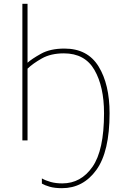

<svg xmlns="http://www.w3.org/2000/svg" viewBox="-20 -734 621 1004"><path d="M304 250Q415 250 484 154.5Q553 59 553 -142Q553 -293 495.5 -386.5Q438 -480 317 -480Q243 -480 194.5 -453Q146 -426 124 -406V-714H97V0H124V-375Q152 -402 199 -428.5Q246 -455 314 -455Q424 -455 474 -368Q524 -281 524 -142Q524 52 463.5 138.5Q403 225 306 225Q272 225 245 217.5Q218 210 199 199V226Q214 235 240 242.5Q266 250 304 250Z"/></svg>

Font: Noto Sans Display Thin
Style: Regular
Weight: 250
Designer: Monotype Design Team
Foundry: Monotype Imaging Inc.
Version: Version 1.900